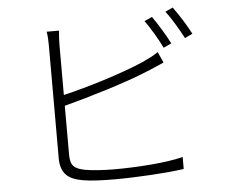

<svg xmlns="http://www.w3.org/2000/svg" viewBox="-55 -869 1110 940"><g transform="rotate(-5 500.0 -398.5)"><path d="M722 -768 684 -751C711 -714 747 -653 766 -613L805 -631C784 -673 747 -733 722 -768ZM827 -805 790 -788C818 -751 851 -695 874 -651L912 -669C893 -707 854 -769 827 -805ZM263 -741H202C206 -721 207 -698 207 -673C207 -625 207 -205 207 -120C207 -41 246 -13 317 -1C357 6 416 8 472 8C580 8 730 -1 812 -13V-72C728 -50 580 -41 474 -41C422 -41 364 -45 331 -51C281 -61 259 -75 259 -131V-372C377 -403 558 -456 678 -506C706 -517 736 -531 759 -541L735 -594C713 -579 687 -566 659 -553C546 -504 375 -452 259 -425V-673C259 -701 261 -721 263 -741Z"/></g></svg>

Font: Noto Sans CJK SC Light
Style: Regular
Weight: 300
Designer: Ryoko NISHIZUKA 西塚涼子 (kana, bopomofo & ideographs); Paul D. Hunt (Latin, Greek & Cyrillic); Sandoll Communications 산돌커뮤니
Foundry: Adobe
Version: Version 2.004;hotconv 1.0.118;makeotfexe 2.5.65603